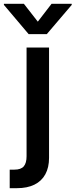

<svg xmlns="http://www.w3.org/2000/svg" viewBox="-77 -777 394 1001"><path d="M61.5 -529.3H178.7V45.9Q178.7 96.2 159.4 131.6Q140.1 167 102.8 185.5Q65.4 204.1 10.7 204.1H-26.4V107.4H-1.5Q32.2 107.4 46.9 90.3Q61.5 73.2 61.5 37.6ZM47.4 -757.3 120.1 -664.1 191.9 -757.3H296.9V-751.5L167 -599.1H72.3L-56.6 -751.5V-757.3Z"/></svg>

Font: Inter Cardless Tabular Medium
Style: Regular
Weight: 500
Designer: Rasmus Andersson
Foundry: rsms
Version: Version 4.000;git-4fc901f